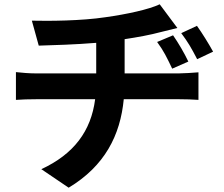

<svg xmlns="http://www.w3.org/2000/svg" viewBox="-20 -802 1040 892"><path d="M970 -562C949 -600 920 -647 895 -682L822 -648C854 -605 868 -581 896 -527ZM710 -607C742 -563 754 -537 780 -483L855 -516C836 -556 809 -602 784 -638ZM559 -461V-620C619 -629 679 -640 727 -653C744 -657 770 -664 804 -672L722 -782C671 -758 570 -736 470 -722C359 -705 205 -704 128 -706L160 -590C227 -592 331 -595 427 -603V-461H146C115 -461 81 -464 54 -467V-338C80 -340 117 -341 147 -341H422C403 -193 323 -86 172 -16L299 70C467 -31 539 -174 555 -341H814C841 -341 875 -340 902 -338V-466C879 -464 832 -461 811 -461Z"/></svg>

Font: Genne Gothic Bold
Style: Regular
Weight: 700
Designer: Ryoko NISHIZUKA (kana & ideographs); Paul D. Hunt (Latin, Greek & Cyrillic); Wenlong ZHANG (bopomofo); Sandoll Communica
Foundry: Adobe Systems Incorporated
Version: Version 1.004;PS 1.004;hotconv 16.6.51;makeotf.lib2.5.65220